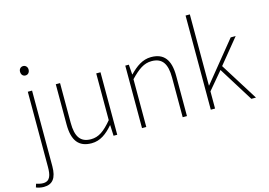

<svg xmlns="http://www.w3.org/2000/svg" viewBox="-160 -1051 2189 1564"><g transform="rotate(-15 934.0 -269.0)"><path d="M31 256C105 256 141 211 141 110V-527H105V106C105 174 94 225 33 225C11 225 -11 218 -24 214L-33 243C-18 250 9 256 31 256ZM122 -660C142 -660 158 -675 158 -701C158 -723 142 -739 122 -739C101 -739 86 -723 86 -701C86 -675 101 -660 122 -660Z M500 13C573 13 628 -29 681 -90H683L687 0H718V-527H682V-133C617 -55 568 -20 503 -20C414 -20 377 -76 377 -192V-527H341V-188C341 -51 392 13 500 13Z M927 0H963V-403C1030 -472 1078 -507 1143 -507C1233 -507 1270 -450 1270 -334V0H1306V-339C1306 -475 1255 -540 1147 -540C1074 -540 1019 -498 965 -443H963L957 -527H927Z M1507 0H1543V-145L1667 -292L1849 0H1888L1688 -319L1858 -527H1816L1545 -194H1543V-794H1507Z"/></g></svg>

Font: Noto Sans CJK HK Thin
Style: Regular
Weight: 100
Designer: Ryoko NISHIZUKA 西塚涼子 (kana, bopomofo & ideographs); Paul D. Hunt (Latin, Greek & Cyrillic); Sandoll Communications 산돌커뮤니
Foundry: Adobe
Version: Version 2.004;hotconv 1.0.118;makeotfexe 2.5.65603